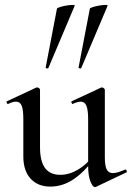

<svg xmlns="http://www.w3.org/2000/svg" viewBox="-20 -751 537 782"><path d="M185 9Q134 9 104.5 -23.5Q75 -56 75 -114V-265Q75 -303 68.5 -320Q62 -337 45 -337Q32 -337 14 -328Q10 -326 7.5 -332Q5 -338 9 -339L127 -394Q129 -395 131 -395Q135 -395 139 -392Q143 -389 143 -385V-152Q143 -94 163.5 -66.5Q184 -39 226 -39Q262 -39 297.5 -60Q333 -81 358 -115L363 -104Q321 -48 277.5 -19.5Q234 9 185 9ZM407 -385V-110Q407 -76 414.5 -61Q422 -46 440 -46Q449 -46 460.5 -49.5Q472 -53 489 -60Q493 -62 495.5 -56.5Q498 -51 495 -49L371 10Q369 11 366 11Q358 11 348.5 -11.5Q339 -34 339 -76V-265Q339 -303 332 -320Q325 -337 309 -337Q296 -337 277 -328Q274 -326 271.5 -332Q269 -338 273 -339L391 -394Q393 -395 395 -395Q398 -395 402.5 -392Q407 -389 407 -385ZM177 -474Q176 -471 170.5 -472.5Q165 -474 166 -476L212 -716Q214 -719 225 -722.5Q236 -726 251 -728.5Q266 -731 276 -731Q286 -731 284 -727ZM311 -474Q310 -471 304.5 -472.5Q299 -474 300 -476L346 -716Q348 -719 359 -722.5Q370 -726 385 -728.5Q400 -731 410 -731Q420 -731 418 -727Z"/></svg>

Font: Cormorant Light Medium
Style: Regular
Weight: 500
Version: Version 4.000